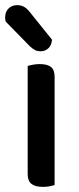

<svg xmlns="http://www.w3.org/2000/svg" viewBox="-35 -721 307 749"><path d="M178 1Q172 3 159.5 5.5Q147 8 132 8Q103 8 88 -3.5Q73 -15 73 -41V-464Q80 -466 93 -468.5Q106 -471 120 -471Q150 -471 164 -459.5Q178 -448 178 -422ZM-13 -637Q-15 -647 -15 -653Q-15 -675 -1.5 -688Q12 -701 32 -701Q59 -701 78 -678L168 -566Q166 -544 153.5 -532.5Q141 -521 124 -521Q110 -521 101 -526Q92 -531 82 -540Z"/></svg>

Font: Baloo Da 2 Medium
Style: Regular
Weight: 500
Designer: Noopur Datye, Sulekha Rajkumar and Ek Type
Foundry: Ek Type
Version: Version 1.640;hotconv 1.0.111;makeotfexe 2.5.65597; ttfautoh